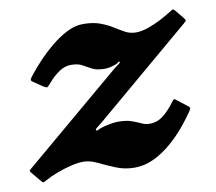

<svg xmlns="http://www.w3.org/2000/svg" viewBox="-118 -611 789 702"><g transform="rotate(-10 276.5 -260.0)"><path d="M18 -382Q10 -372 9 -367.5Q8 -363 19 -356.5L49 -336Q62 -328 65.2 -330.5Q68.5 -333 78 -344Q96 -365.5 117.8 -380.5Q139.5 -395.5 163 -395.5Q188.5 -395.5 204 -386.8Q219.5 -378 236.5 -369Q253.5 -360 283 -360Q298.5 -360 316.5 -366Q328 -369 333.2 -373.8Q338.5 -378.5 340.5 -375.5Q342 -372.5 335.2 -368Q328.5 -363.5 321 -357.5L-43.5 -49.5Q-51 -43.5 -52.2 -41Q-53.5 -38.5 -47.5 -31.5L-19.5 2Q-13 10 -10.5 10Q-8 10 1.5 4.5Q20 -6 46 -16Q72 -26 99 -32.5Q126 -39 147 -39Q170 -39 198 -25.5Q226 -12 258.5 1.5Q291 15 328 15Q365 15 399.5 -1.5Q434 -18 464.2 -44Q494.5 -70 518.8 -99Q543 -128 559.5 -152.5Q565.5 -162 565.2 -165Q565 -168 556 -174.5L522 -201Q514.5 -207.5 511.8 -206.2Q509 -205 503.5 -197Q483.5 -169.5 460.8 -151.5Q438 -133.5 409.5 -133.5Q394 -133.5 379.5 -140.5Q365 -147.5 345.8 -154.2Q326.5 -161 297 -161Q276.5 -161 244.5 -153Q227.5 -148.5 221 -144.5Q214.5 -140.5 212 -144.5Q210 -147.5 218 -153.5Q226 -159.5 238 -169.5L595.5 -472.5Q604.5 -480 604.8 -483Q605 -486 597.5 -495L574 -523.5Q567 -531.5 564.2 -530.5Q561.5 -529.5 552.5 -523.5Q535 -512.5 511.8 -500.2Q488.5 -488 463.8 -479.5Q439 -471 418 -471Q397 -471 379 -480.8Q361 -490.5 341.2 -503Q321.5 -515.5 295.5 -525.2Q269.5 -535 232 -535Q203 -535 172.8 -519.8Q142.5 -504.5 113.8 -480.8Q85 -457 60.2 -430.8Q35.5 -404.5 18 -382Z"/></g></svg>

Font: Besley
Style: Bold Italic
Weight: 700
Italic angle: -13°
Designer: Owen Earl
Foundry: indestructible type*
Version: Version 2.001